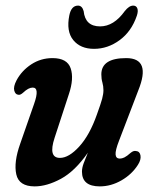

<svg xmlns="http://www.w3.org/2000/svg" viewBox="-20 -655 548 684"><path d="M464.5 -117Q478 -116 480.5 -101Q483 -86 471.5 -68Q450 -34 412.8 -12.5Q375.5 9 335.5 9Q272 9 272 -43.5Q272 -57 278 -73.2Q284 -89.5 293 -111Q247 -45 197 -18Q147 9 103.5 9Q47.5 9 38 -34Q28.5 -77 52 -143L101.5 -285Q122 -343 96.5 -343Q81.5 -343 62.5 -325Q52 -315.5 45 -317.5Q34.5 -318.5 30.8 -332.2Q27 -346 39 -369Q57.5 -403.5 91.5 -425.8Q125.5 -448 167 -448Q219.5 -448 231.8 -411.5Q244 -375 225.5 -320L174.5 -164Q151 -92.5 193.5 -92.5Q225.5 -92.5 262.5 -133.2Q299.5 -174 325 -246.5Q339 -285 343.8 -302.8Q348.5 -320.5 348.5 -333.5Q348.5 -348 344.8 -361Q341 -374 341 -390Q341 -448 429.5 -448Q519.5 -448 472.5 -332.5L404 -153.5Q390.5 -119 391.8 -104.5Q393 -90 407 -90Q414.5 -90 423.2 -94.2Q432 -98.5 446 -111Q456 -119 464.5 -117ZM336.5 -561Q385.5 -561 424.5 -615.5Q440 -635 454.5 -635Q465.5 -635 469.2 -625.2Q473 -615.5 467.5 -599Q448.5 -543 406.2 -512Q364 -481 315 -481Q266.5 -481 241 -512.2Q215.5 -543.5 227 -600.5Q234 -635 258 -635Q272.5 -635 278 -615.5Q283.5 -561 336.5 -561Z"/></svg>

Font: Fraunces 144pt S100 SemiBold
Style: Italic
Weight: 600
Italic angle: -16°
Version: Version 1.000; ttfautohint (v1.8.3)